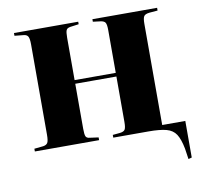

<svg xmlns="http://www.w3.org/2000/svg" viewBox="-75 -599 875 827"><g transform="rotate(-10 362.0 -185.5)"><path d="M684 147 677 100Q669 58 655 36.5Q641 15 613 7.5Q585 0 535 0H381V-12L413 -15Q430 -17 435 -25.5Q440 -34 440 -58V-257H260V-60Q260 -35 264 -26.5Q268 -18 282 -17L319 -12V0H38V-12L77 -16Q91 -18 96.5 -26.5Q102 -35 102 -62V-457Q102 -483 96.5 -492Q91 -501 77 -502L38 -506V-518H319V-507L282 -502Q268 -500 264 -491.5Q260 -483 260 -458V-273H440V-460Q440 -484 435 -492.5Q430 -501 413 -503L381 -507V-518H664V-506L628 -503Q609 -501 603.5 -492.5Q598 -484 598 -460V-17H699V143Z"/></g></svg>

Font: Literata 72pt
Style: Bold
Weight: 700
Designer: Latin by Veronika Burian and Jose Scaglione. Greek by Irene Vlachou. Cyrillic by Vera Evstafieva.
Foundry: TypeTogether
Version: Version 3.002